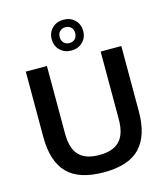

<svg xmlns="http://www.w3.org/2000/svg" viewBox="-142 -1107 1065 1225"><g transform="rotate(-15 391.0 -494.0)"><path d="M392.5 9.5Q227 9.5 151.2 -69.5Q75.5 -148.5 75.5 -307.5V-740H215V-294.5Q215 -195 258.5 -149.8Q302 -104.5 392.5 -104.5Q482.5 -104.5 526.2 -149.8Q570 -195 570 -294.5V-740H706.5V-307.5Q706.5 -148.5 631.2 -69.5Q556 9.5 392.5 9.5ZM392.5 -794.5Q347.5 -794.5 318 -823.2Q288.5 -852 288.5 -896.5Q288.5 -940.5 318 -969.2Q347.5 -998 392.5 -998Q437.5 -998 467 -969.2Q496.5 -940.5 496.5 -896.5Q496.5 -852 467 -823.2Q437.5 -794.5 392.5 -794.5ZM392.5 -844Q415 -844 429.2 -858Q443.5 -872 443.5 -896.5Q443.5 -920.5 429.2 -934.5Q415 -948.5 392.5 -948.5Q370 -948.5 355.8 -934.5Q341.5 -920.5 341.5 -896.5Q341.5 -872 355.8 -858Q370 -844 392.5 -844Z"/></g></svg>

Font: Encode Sans SmExp SmBold
Style: Regular
Weight: 600
Width: 6
Designer: Multiple Designers
Foundry: Impallari Type
Version: Version 3.002; ttfautohint (v1.8.3) -l 8 -r 50 -G 200 -x 14 